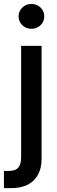

<svg xmlns="http://www.w3.org/2000/svg" viewBox="-47 -757 293 981"><path d="M61 -522.5H165.5V56.6Q165.5 101.1 147.7 134.5Q129.9 168 95.7 186Q61.5 204.1 11.2 204.1H-26.9V116.2H0Q32.2 116.2 46.6 99.1Q61 82 61 45.9ZM113.3 -609.9Q85.9 -609.9 66.9 -628.4Q47.9 -647 47.9 -673.3Q47.9 -699.7 66.9 -718.3Q85.9 -736.8 113.3 -736.8Q141.1 -736.8 160.2 -718.5Q179.2 -700.2 179.2 -673.3Q179.2 -646.5 160.2 -628.2Q141.1 -609.9 113.3 -609.9Z"/></svg>

Font: Inter 28pt Medium
Style: Regular
Weight: 500
Designer: Rasmus Andersson
Foundry: rsms
Version: Version 4.001;git-66647c0bb